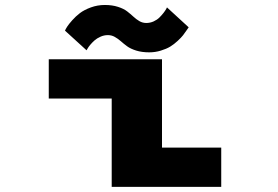

<svg xmlns="http://www.w3.org/2000/svg" viewBox="-20 -732 1090 752"><path d="M564.5 -527Q535.5 -527 513.2 -534Q491 -541 477.5 -551Q464 -561 453 -570.8Q442 -580.5 429.5 -587.5Q417 -594.5 402.5 -594.5Q387.5 -594.5 373.5 -588.2Q359.5 -582 350 -573.5Q340.5 -565 333.2 -556.2Q326 -547.5 322.5 -541L319 -535L234.5 -612Q237 -618 243 -627.5Q249 -637 262.8 -652.5Q276.5 -668 293.2 -680.8Q310 -693.5 336 -703Q362 -712.5 390.5 -712.5Q419.5 -712.5 442 -705.2Q464.5 -698 478 -687.5Q491.5 -677 502.5 -666.8Q513.5 -656.5 526 -649.2Q538.5 -642 553 -642Q568 -642 581.8 -648.2Q595.5 -654.5 604.5 -663.5Q613.5 -672.5 620.5 -681.5Q627.5 -690.5 631 -697L634 -703L719 -625Q718.5 -624.5 711.2 -613.8Q704 -603 697 -594Q690 -585 675.8 -571.8Q661.5 -558.5 646.8 -549.5Q632 -540.5 610 -533.8Q588 -527 564.5 -527ZM614.5 -154H846.5V0H417.5V-346H171V-500H614.5Z"/></svg>

Font: League Mono Extended ExtraBold
Style: Regular
Weight: 800
Width: 9
Designer: Tyler Finck
Foundry: The League of Moveable Type / Tyler Finck
Version: Version 2.210